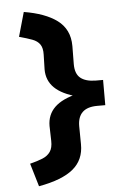

<svg xmlns="http://www.w3.org/2000/svg" viewBox="-60 -751 687 1001"><g transform="rotate(-5 283.0 -250.0)"><path d="M103 206 67 85Q107 75 133.5 64Q160 53 174 32.5Q188 12 187 -24L185 -102Q185 -161 224.5 -199.5Q264 -238 346 -257V-242Q264 -263 224.5 -301.5Q185 -340 185 -398L187 -476Q188 -510 175 -529Q162 -548 135 -558Q108 -568 67 -579L103 -706Q158 -697 201.5 -681Q245 -665 276 -642Q307 -619 323.5 -585.5Q340 -552 340 -507L339 -412Q339 -362 365.5 -340Q392 -318 444 -317H484V-185H442Q390 -185 364.5 -160.5Q339 -136 339 -88L340 7Q341 88 283.5 136Q226 184 103 206Z"/></g></svg>

Font: Lexend Exa
Style: Bold
Weight: 700
Designer: Bonnie Shaver-Troup, Thomas Jockin
Foundry: Lexend
Version: Version 1.007